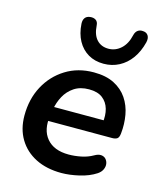

<svg xmlns="http://www.w3.org/2000/svg" viewBox="-114 -834 770 925"><g transform="rotate(15 271.0 -371.0)"><path d="M280 10Q206 10 151.5 -17.5Q97 -45 67 -95Q37 -145 37 -212Q37 -294 71.5 -358.5Q106 -423 167 -461Q228 -499 307 -499Q368 -499 409 -478Q450 -457 474 -421.5Q498 -386 506 -341Q514 -296 509 -249Q507 -228 498 -222Q489 -216 473 -216H137L147 -288H427L410 -273Q416 -313 407 -344.5Q398 -376 373.5 -395Q349 -414 306 -414Q262 -414 232 -394Q202 -374 185 -342.5Q168 -311 162 -275L157 -244Q145 -171 181 -128Q217 -85 291 -85Q321 -85 353 -91.5Q385 -98 411 -113Q430 -124 444.5 -122.5Q459 -121 467.5 -111.5Q476 -102 478 -88.5Q480 -75 473.5 -60.5Q467 -46 451 -35Q416 -12 368 -1Q320 10 280 10ZM340 -551Q296 -551 263 -570.5Q230 -590 210.5 -625.5Q191 -661 188 -710Q187 -728 195 -739Q203 -750 220 -752Q237 -754 248.5 -746.5Q260 -739 261 -720Q264 -674 286 -650.5Q308 -627 344 -627Q379 -627 406 -651.5Q433 -676 443 -721Q447 -738 458 -746Q469 -754 485 -752Q502 -751 510 -738Q518 -725 513 -704Q501 -656 476.5 -622Q452 -588 417 -569.5Q382 -551 340 -551Z"/></g></svg>

Font: Nunito ExtraLight
Style: Bold Italic
Weight: 700
Italic angle: -9°
Version: Version 3.602